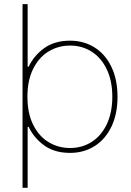

<svg xmlns="http://www.w3.org/2000/svg" viewBox="-20 -723 626 919"><path d="M112.3 -703.1V-378.9H87.9V-703.1ZM112.3 -148.4V175.8H87.9V-148.4ZM117.2 -115.7H112.3L109.9 1H87.9V-259.8L100.6 -264.6L111.3 -259.8Q111.3 -180.2 139.2 -125Q167 -69.8 213.4 -42.2Q259.8 -14.6 315.4 -14.6Q373.5 -14.6 419.4 -44.2Q465.3 -73.7 491.5 -129.2Q517.6 -184.6 517.6 -259.8L530.8 -264.6L542.5 -259.8Q542.5 -177.2 513.2 -116.5Q483.9 -55.7 432.4 -23.4Q380.9 8.8 315.4 8.8Q240.7 8.8 191.4 -27.1Q142.1 -63 117.2 -115.7ZM542.5 -259.8 530.8 -254.9 517.6 -259.8Q517.6 -335 491.5 -390.4Q465.3 -445.8 419.4 -475.3Q373.5 -504.9 315.4 -504.9Q259.8 -504.9 213.4 -477.3Q167 -449.7 139.2 -394.5Q111.3 -339.4 111.3 -259.8L100.6 -254.9L87.9 -259.8V-520.5H109.9L112.3 -403.8H117.2Q142.1 -456.5 191.4 -492.4Q240.7 -528.3 315.4 -528.3Q380.9 -528.3 432.4 -496.1Q483.9 -463.9 513.2 -403.1Q542.5 -342.3 542.5 -259.8Z"/></svg>

Font: Wand UI Pro
Style: Regular
Weight: 400
Designer: Andreas Faust
Version: Version 1.003;FEAKit 1.0